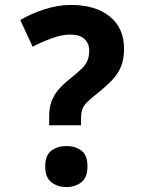

<svg xmlns="http://www.w3.org/2000/svg" viewBox="-20 -744 584 777"><path d="M179 -237V-273Q179 -306 188 -332Q197 -358 216.5 -381Q236 -404 267 -428Q294 -450 310.5 -466Q327 -482 334 -499Q341 -516 341 -540Q341 -568 322 -586Q303 -604 265 -604Q231 -604 192 -590Q153 -576 112 -555L62 -663Q104 -688 159 -706Q214 -724 267 -724Q366.8 -724 424.4 -677Q482 -630 482 -547.3Q482 -506 470.2 -475.9Q458.3 -445.9 434.2 -420.5Q410 -395.1 374 -366Q347.2 -345.3 332.6 -330.6Q318 -316 313 -301.5Q308 -287 308 -266V-237ZM163 -69.8Q163 -116 188 -134.5Q213 -153 248.8 -153Q284.5 -153 309.3 -134.7Q334 -116.4 334 -70Q334 -26 309.3 -6.5Q284.5 13 248.8 13Q213 13 188 -6.5Q163 -25.9 163 -69.8Z"/></svg>

Font: Noto Sans Devanagari
Style: Regular
Weight: 400
Designer: Jelle Bosma - Monotype Design Team
Foundry: Monotype Imaging Inc.
Version: Version 2.003